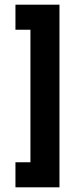

<svg xmlns="http://www.w3.org/2000/svg" viewBox="-20 -760 356 820"><path d="M46 40V-67H110V-633H46V-740H234V40Z"/></svg>

Font: YasnoRaleway
Style: Bold
Weight: 700
Designer: Matt McInerney, Pablo Impallari, Rodrigo Fuenzalida
Foundry: Matt McInerney, Pablo Impallari, Rodrigo Fuenzalida
Version: Version 4.026